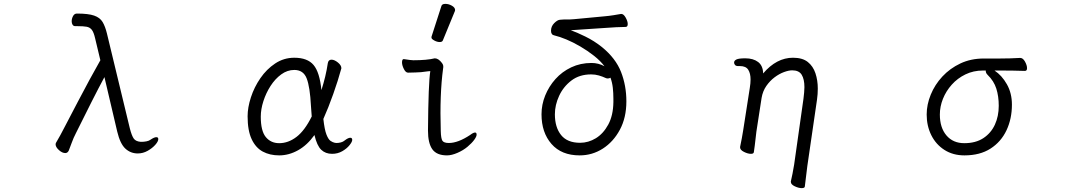

<svg xmlns="http://www.w3.org/2000/svg" viewBox="-20 -784 5540 991"><path d="M712 -52Q723 -52 736 -54.5Q749 -57 757 -63Q776 -76 787 -76Q797 -76 797 -66Q797 -54 781.5 -36.5Q766 -19 742 -5.5Q718 8 691 8Q654 8 627 -17Q600 -42 585 -105L519 -386Q490 -332 453 -259Q416 -186 372 -97Q359 -72 350.5 -48Q342 -24 335 -7Q329 6 317 6Q301 6 284 -9.5Q267 -25 267 -39Q267 -43 269 -47Q280 -65 291.5 -86.5Q303 -108 316 -133Q348 -194 380 -255.5Q412 -317 442.5 -373Q473 -429 498 -473L471 -586Q464 -617 454 -630Q444 -643 427 -646Q410 -649 380 -649H369Q359 -649 354.5 -656.5Q350 -664 350 -674Q350 -688 357 -701Q364 -714 377 -714Q436 -714 466 -703.5Q496 -693 509.5 -670.5Q523 -648 532 -611L650 -122Q660 -83 670.5 -68.5Q681 -54 706 -52Z M1603 -87Q1566 -35 1518.5 -8.5Q1471 18 1421 18Q1373 18 1336.5 -1.5Q1300 -21 1279 -65.5Q1258 -110 1258 -184Q1258 -229 1275 -281.5Q1292 -334 1324 -380.5Q1356 -427 1400.5 -456.5Q1445 -486 1499 -486Q1567 -486 1598.5 -448.5Q1630 -411 1639 -319Q1650 -353 1658.5 -388.5Q1667 -424 1672 -458Q1675 -476 1691 -476Q1706 -476 1724 -461.5Q1742 -447 1742 -432Q1742 -431 1741.5 -430Q1741 -429 1741 -428Q1725 -369 1700 -298.5Q1675 -228 1649 -170Q1655 -115 1665 -89.5Q1675 -64 1686.5 -56.5Q1698 -49 1708 -47Q1710 -47 1712.5 -46.5Q1715 -46 1717 -46Q1728 -46 1739.5 -49Q1751 -52 1759 -59Q1777 -73 1788 -73Q1798 -73 1798 -62Q1798 -52 1784 -34.5Q1770 -17 1746.5 -3.5Q1723 10 1694 10Q1660 10 1638 -11Q1616 -32 1603 -87ZM1589 -183Q1588 -196 1587 -209.5Q1586 -223 1585 -237Q1580 -335 1563 -379Q1546 -423 1499 -423Q1463 -423 1431.5 -400Q1400 -377 1376.5 -340.5Q1353 -304 1339.5 -262Q1326 -220 1326 -182Q1326 -108 1352 -76.5Q1378 -45 1421 -45Q1468 -45 1510.5 -77.5Q1553 -110 1589 -183Z M2258 -752Q2261 -764 2278.5 -764Q2296 -764 2312.5 -754.5Q2329 -745 2329 -732Q2329 -729 2328 -727L2266 -576Q2263 -567 2249.5 -567Q2236 -567 2221.5 -575Q2207 -583 2207 -589.5Q2207 -596 2208 -597ZM2201 -417 2189 -416Q2150 -410 2124.5 -410Q2099 -410 2086 -409Q2074 -409 2064.5 -428Q2055 -447 2055 -462Q2055 -479 2064 -479Q2102 -473 2113 -473Q2184 -473 2224 -483Q2243 -483 2261 -459Q2271 -447 2267 -430Q2249 -297 2255 -108Q2256 -69 2263.5 -57.5Q2271 -46 2297 -46Q2344 -46 2406 -87Q2423 -100 2432 -100Q2440 -100 2440 -89Q2440 -79 2427.5 -62Q2415 -45 2393 -26.5Q2371 -8 2341 5Q2311 18 2287 18Q2234 18 2211.5 -13.5Q2189 -45 2189 -110Q2191 -356 2201 -417Z M3187 -712Q3199 -712 3209.5 -693Q3220 -674 3220 -660Q3220 -645 3209 -645Q3190 -645 3160.5 -643.5Q3131 -642 3106 -640L2926 -628Q2955 -618 3001 -595.5Q3047 -573 3087 -541Q3158 -483 3185.5 -412.5Q3213 -342 3213 -261Q3213 -177 3179.5 -114.5Q3146 -52 3091.5 -17Q3037 18 2972 18Q2878 18 2826.5 -41Q2775 -100 2775 -194Q2775 -244 2794 -291Q2813 -338 2847 -376Q2881 -414 2928.5 -436.5Q2976 -459 3033 -459Q3069 -459 3100 -442Q3079 -470 3046 -496Q3013 -522 2975.5 -544Q2938 -566 2903 -580.5Q2868 -595 2842 -601Q2824 -604 2824 -625Q2824 -648 2840.5 -664.5Q2857 -681 2870 -682Q2891 -684 2906 -683.5Q2921 -683 2943 -685L3102 -700Q3125 -702 3146.5 -705.5Q3168 -709 3185 -712ZM3146 -275Q3146 -304 3143 -331Q3140 -358 3131 -383Q3125 -379 3117 -379Q3115 -379 3112 -379.5Q3109 -380 3107 -381Q3090 -389 3071 -394.5Q3052 -400 3031 -400Q2971 -400 2929.5 -368.5Q2888 -337 2866 -289.5Q2844 -242 2844 -194Q2844 -127 2876 -87Q2908 -47 2974 -47Q3017 -47 3055.5 -70.5Q3094 -94 3119.5 -141Q3145 -188 3146 -257Z M4134 179Q4133 187 4118 187Q4102 187 4082 177.5Q4062 168 4062 155V152Q4066 135 4070.5 112.5Q4075 90 4079 65L4127 -274Q4129 -291 4130.5 -306Q4132 -321 4132 -334Q4132 -375 4118 -398Q4104 -421 4069 -421Q4051 -421 4026.5 -412Q4002 -403 3978 -385Q3954 -367 3935.5 -340.5Q3917 -314 3911 -279L3884 -104Q3883 -95 3880.5 -74Q3878 -53 3875.5 -31.5Q3873 -10 3871 1Q3870 10 3856 10Q3840 10 3820 0Q3800 -10 3800 -23V-26Q3804 -44 3809 -71Q3814 -98 3816 -112L3850 -330Q3852 -342 3853 -353Q3854 -364 3854 -374Q3854 -405 3842 -424Q3830 -443 3799 -443H3789Q3779 -443 3774 -448.5Q3769 -454 3769 -461Q3769 -471 3781 -477Q3793 -483 3827 -483Q3868 -483 3893 -464Q3918 -445 3919 -405Q3988 -486 4073 -486Q4122 -486 4149.5 -464Q4177 -442 4189 -405.5Q4201 -369 4201 -327Q4201 -313 4200 -298.5Q4199 -284 4197 -270L4147 73Z M5246 -485Q5260 -485 5270.5 -466Q5281 -447 5281 -432Q5281 -418 5270 -418Q5237 -419 5208 -419.5Q5179 -420 5144 -420H5113Q5151 -395 5177 -349Q5203 -303 5203 -244Q5203 -171 5175 -111.5Q5147 -52 5092.5 -17Q5038 18 4958 18Q4899 18 4855 -10Q4811 -38 4787 -86Q4763 -134 4763 -193Q4763 -244 4784 -295.5Q4805 -347 4844 -389Q4883 -431 4937 -456.5Q4991 -482 5058 -482H5140Q5194 -482 5245 -485ZM5068 -420H5054Q5004 -420 4963 -400Q4922 -380 4892.5 -347Q4863 -314 4847 -274Q4831 -234 4831 -193Q4831 -125 4865 -85Q4899 -45 4957 -45Q5016 -45 5055.5 -71Q5095 -97 5115 -140.5Q5135 -184 5135 -238Q5135 -287 5122.5 -326.5Q5110 -366 5078 -397Q5072 -403 5070 -408Q5068 -413 5068 -417Z"/></svg>

Font: Moon Stars Kai HW
Style: Regular
Weight: 400
Designer: GuiWonder
Version: Version 1.101